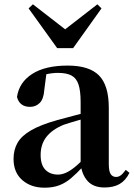

<svg xmlns="http://www.w3.org/2000/svg" viewBox="-20 -857 625 893"><path d="M187 16Q124 16 83.5 -19.5Q43 -55 43 -118Q43 -161 62 -193.5Q81 -226 125.5 -251.5Q170 -277 245 -298Q285 -309 334.5 -322Q384 -335 424 -344V-319Q384 -309 344 -297.5Q304 -286 277 -277Q223 -255 196 -220.5Q169 -186 169 -136Q169 -90 191 -67.5Q213 -45 250 -45Q266 -45 284.5 -52.5Q303 -60 327.5 -79.5Q352 -99 385 -135L401 -82H366Q337 -51 311.5 -29Q286 -7 256.5 4.5Q227 16 187 16ZM466 15Q415 15 388 -14.5Q361 -44 355 -94V-97V-381Q355 -435 345 -464.5Q335 -494 312 -506Q289 -518 250 -518Q224 -518 197 -512Q170 -506 134 -491L196 -516L186 -439Q183 -396 164.5 -378Q146 -360 120 -360Q71 -360 59 -406Q69 -474 129.5 -513Q190 -552 295 -552Q395 -552 440.5 -506Q486 -460 486 -356V-95Q486 -60 495 -47Q504 -34 520 -34Q531 -34 541 -41Q551 -48 565 -67L582 -53Q564 -17 536 -1Q508 15 466 15ZM133 -837 320 -692H246L433 -837L452 -818L320 -633H246L113 -818Z"/></svg>

Font: Noto Serif TC
Style: Bold
Weight: 700
Designer: Ryoko NISHIZUKA 西塚涼子 (kana & ideographs); Frank Grießhammer (Latin, Greek & Cyrillic); Wenlong ZHANG 张文龙 (bopomofo); San
Foundry: Adobe
Version: Version 2.002-H1;hotconv 1.1.0;makeotfexe 2.6.0